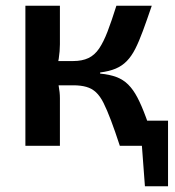

<svg xmlns="http://www.w3.org/2000/svg" viewBox="-20 -511 614 673"><path d="M569 -88V0H417V-88ZM569 -5V142H488L477 -5ZM512 -491Q495 -441 481 -403Q467 -365 454 -339.5Q441 -314 424.5 -297Q408 -280 385.5 -270.5Q363 -261 331 -257V-253Q364 -250 388 -241Q412 -232 429.5 -214.5Q447 -197 461.5 -169.5Q476 -142 491.5 -100Q507 -58 527 0H400Q383 -52 369 -89Q355 -126 343 -150Q331 -174 316.5 -187.5Q302 -201 282.5 -206.5Q263 -212 237 -212L236 -297Q268 -297 290 -307.5Q312 -318 327.5 -341Q343 -364 357 -400.5Q371 -437 388 -491ZM190 -491V-356Q190 -332 186 -306Q182 -280 173 -257Q181 -235 185.5 -211Q190 -187 190 -167V0H69V-491ZM272 -297V-212H158V-297Z"/></svg>

Font: Exo 2 SemiBold
Style: Regular
Weight: 600
Designer: Natanael Gama
Foundry: Natanael Gama
Version: Version 2.010